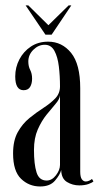

<svg xmlns="http://www.w3.org/2000/svg" viewBox="-20 -681 374 712"><path d="M129 10.5Q87.5 10.5 58 -18Q28.5 -46.5 28.5 -112Q28.5 -160 46 -191.2Q63.5 -222.5 89.5 -243.5Q115.5 -264.5 141.5 -281.2Q167.5 -298 185 -316.2Q202.5 -334.5 202.5 -360.5Q202.5 -399.5 198.2 -434.8Q194 -470 181.8 -492.5Q169.5 -515 146 -515Q122.5 -515 103.8 -496.5Q85 -478 85 -453Q85 -435 92 -421.5Q99 -408 99 -389.5Q99 -370.5 91.5 -358.5Q84 -346.5 67.5 -346.5Q36.5 -346.5 36.5 -397.5Q36.5 -431.5 52 -461Q67.5 -490.5 94.8 -508.5Q122 -526.5 158.5 -526.5Q210 -526.5 243.8 -484.8Q277.5 -443 277.5 -354V-44.5Q277.5 -24.5 283.5 -16.2Q289.5 -8 298 -8Q304.5 -8 311.2 -11.2Q318 -14.5 321 -17.5L326.5 -8.5Q322 -3.5 308 1.5Q294 6.5 274 6.5Q249 6.5 228.2 -6.2Q207.5 -19 207 -50.5Q202.5 -33 184 -11.2Q165.5 10.5 129 10.5ZM153 -11.5Q172.5 -11.5 187.5 -31Q202.5 -50.5 202.5 -69.5V-327.5Q201 -313 186.2 -296Q171.5 -279 152.8 -255.8Q134 -232.5 120 -200.8Q106 -169 106 -125Q106 -72 115.5 -41.8Q125 -11.5 153 -11.5ZM148.5 -552.5 75 -661H85L159.5 -587.5L234.5 -661H244.5L171.5 -552.5Z"/></svg>

Font: Imbue 100pt
Style: Regular
Weight: 400
Designer: Tyler Finck
Foundry: Etcetera Type Company
Version: Version 1.102; ttfautohint (v1.8.3)